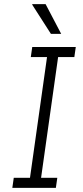

<svg xmlns="http://www.w3.org/2000/svg" viewBox="-20 -915 404 935"><path d="M342 -637H263L180 -49H259L252 0H40L47 -49H126L209 -637H130L137 -686H349ZM278 -750H228L137 -892V-895H202Z"/></svg>

Font: Chivo Thin Italic
Style: Regular
Weight: 100
Italic angle: -8.05°
Designer: Hector Gatti
Foundry: Omnibus-Type
Version: Version 1.007